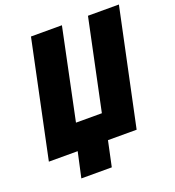

<svg xmlns="http://www.w3.org/2000/svg" viewBox="-153 -834 1009 1108"><g transform="rotate(-20 351.5 -279.5)"><path d="M156 155H343L376 0H552L703 -714H513L396 -158H237L353 -714H163L13 0H190Z"/></g></svg>

Font: Noto Sans Black
Style: Italic
Weight: 900
Italic angle: -12°
Designer: Monotype Design Team
Foundry: Monotype Imaging Inc.
Version: Version 2.013